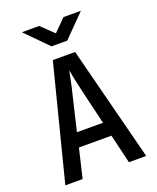

<svg xmlns="http://www.w3.org/2000/svg" viewBox="-170 -1050 940 1149"><g transform="rotate(-20 300.0 -475.0)"><path d="M43 0 229 -730H371L558 0H448L404 -185H197L153 0ZM217 -275H383L333 -485Q320 -541 311.5 -582Q303 -623 300 -639Q297 -623 289 -582Q281 -541 267 -486ZM250 -810 112 -950H222L301 -874L377 -950H488L350 -810Z"/></g></svg>

Font: JetBrains Mono NL SemiBold
Style: Regular
Weight: 600
Designer: Philipp Nurullin, Konstantin Bulenkov
Foundry: JetBrains
Version: Version 2.304; ttfautohint (v1.8.4.7-5d5b)